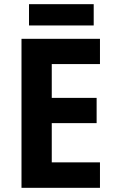

<svg xmlns="http://www.w3.org/2000/svg" viewBox="-20 -993 554 920"><path d="M459 -93H83V-807H459V-686H228V-524H443V-403H228V-215H459ZM429 -973V-871H119V-973Z"/></svg>

Font: Noto Sans Telugu UI SemiCondensed
Style: Bold
Weight: 700
Width: 4
Designer: Jelle Bosma - Monotype Design Team
Foundry: Monotype Imaging Inc.
Version: Version 2.005; ttfautohint (v1.8.4.7-5d5b)